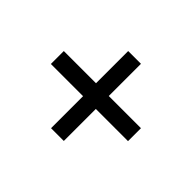

<svg xmlns="http://www.w3.org/2000/svg" viewBox="-98 -735 755 755"><g transform="rotate(-45 279.5 -357.5)"><path d="M243 -143V-322H65V-393H243V-572H315V-393H494V-322H315V-143Z"/></g></svg>

Font: Noto Serif Vithkuqi
Style: Regular
Weight: 400
Version: Version 1.005